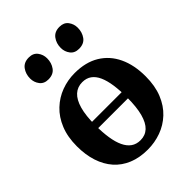

<svg xmlns="http://www.w3.org/2000/svg" viewBox="-231 -925 1053 1053"><g transform="rotate(-45 295.0 -398.5)"><path d="M150.1 -265.1V-313.4H433V-265.1ZM26 -276.7Q26 -349.9 48.5 -404.8Q70.9 -459.8 109.8 -496.5Q148.6 -533.2 197.9 -551.6Q247.3 -570 301.5 -570Q386.3 -570 444.8 -534.5Q503.4 -498.9 533.9 -434.4Q564.4 -369.9 564.4 -282.3Q564.4 -207.8 541.9 -152.6Q519.4 -97.4 480.6 -61.1Q441.8 -24.7 392.3 -6.9Q342.7 11 288.6 11Q225.2 11 176.3 -9.2Q127.4 -29.3 94 -67.1Q60.6 -104.9 43.3 -158Q26 -211.1 26 -276.7ZM296.8 -53.7Q333.9 -53.7 359.1 -77.1Q384.2 -100.6 397.3 -149Q410.4 -197.4 410.4 -272Q410.4 -326.6 404.2 -369.8Q398 -413 384.5 -443.3Q371 -473.6 349 -489.5Q327 -505.3 295.3 -505.3Q258.4 -505.3 232.5 -481.9Q206.5 -458.4 192.9 -410.2Q179.2 -362.1 179.2 -287Q179.2 -231.9 185.9 -188.7Q192.5 -145.5 206.7 -115.4Q220.8 -85.3 243 -69.5Q265.3 -53.7 296.8 -53.7ZM175 -646.6Q141.9 -646.6 124.7 -669.3Q107.5 -691.9 107.5 -721.1Q107.5 -756.5 126.6 -782.4Q145.8 -808.3 183.5 -808.3H184.5Q217.8 -808.3 234.9 -785.7Q252.1 -763 252.1 -733.8Q252.1 -698.5 233.1 -672.5Q214.2 -646.6 176 -646.6ZM412.6 -646.6Q379.4 -646.6 362.2 -669.3Q345 -691.9 345 -721.1Q345 -756.5 364.2 -782.4Q383.4 -808.3 421 -808.3H422Q455.4 -808.3 472.5 -785.7Q489.6 -763 489.6 -733.8Q489.6 -698.5 470.7 -672.5Q451.8 -646.6 413.6 -646.6Z"/></g></svg>

Font: Merriweather 7pt Light
Style: Regular
Weight: 300
Designer: Eben Sorkin
Foundry: Eben Sorkin
Version: Version 2.200;gftools[0.9.31]